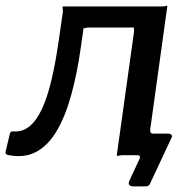

<svg xmlns="http://www.w3.org/2000/svg" viewBox="-35 -553 680 684"><path d="M441 111Q419 111 425 93L463 11Q465 6 462.5 3Q460 0 455 0H416L421 -77H495L500 -90Q499 -77 510 -77H564Q572 -77 576 -72.5Q580 -68 575 -60L502 96Q499 104 495 107.5Q491 111 482 111ZM-7 -1Q-17 -3 -15 -13L0 -76Q2 -86 12 -85Q44 -82 69.5 -102.5Q95 -123 114.5 -165Q134 -207 148.5 -268.5Q163 -330 174 -407L189 -511Q189 -520 188 -525Q187 -530 191 -530H543Q552 -530 556 -532Q560 -534 561 -530L490 -19Q489 -11 490 -5.5Q491 0 487 0H400Q392 0 387 2Q382 4 381 0L442 -436Q443 -445 442 -450Q441 -455 445 -455H282Q274 -455 269 -453Q264 -451 263 -455L253 -385Q240 -292 219 -215.5Q198 -139 167 -86.5Q136 -34 93 -11.5Q50 11 -7 -1Z"/></svg>

Font: Libre Franklin Medium
Style: Italic
Weight: 500
Italic angle: -8°
Designer: Pablo Impallari, Rodrigo Fuenzalida, Nhung Nguyen
Foundry: Impallari Type
Version: Version 3.000